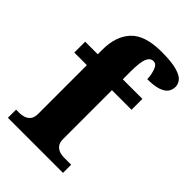

<svg xmlns="http://www.w3.org/2000/svg" viewBox="-227 -858 949 949"><g transform="rotate(45 247.0 -384.0)"><path d="M16 0V-57H42Q53 -57 69 -61.5Q85 -66 96.5 -79.5Q108 -93 108 -120V-460H20V-536H108V-568Q108 -662 157.5 -715Q207 -768 323 -768Q392 -768 429.5 -757.5Q467 -747 480.5 -730Q494 -713 494 -694Q494 -673 482.5 -657Q471 -641 443.5 -631.5Q416 -622 368 -622Q368 -637 364 -657Q360 -677 351.5 -692Q343 -707 327 -707Q305 -707 294 -681.5Q283 -656 283 -589V-536H420V-460H283V-120Q283 -93 294.5 -79.5Q306 -66 321.5 -61.5Q337 -57 350 -57H401V0Z"/></g></svg>

Font: Noto Serif Thai ExtraBold
Style: Regular
Weight: 800
Version: Version 2.001